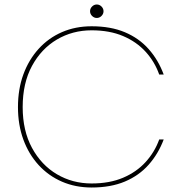

<svg xmlns="http://www.w3.org/2000/svg" viewBox="-20 -828 809 855"><path d="M60 -351Q60 -431 84 -496.5Q108 -562 152 -610.5Q196 -659 256 -685Q316 -711 388 -711Q473 -711 536 -684.5Q599 -658 642 -609.5Q685 -561 709 -496H689Q669 -553 628.5 -597.5Q588 -642 528 -667.5Q468 -693 388 -693Q303 -693 233.5 -652Q164 -611 122.5 -534.5Q81 -458 81 -351Q81 -246 122.5 -169.5Q164 -93 233.5 -52Q303 -11 388 -11Q468 -11 528 -36.5Q588 -62 628.5 -106.5Q669 -151 689 -207H709Q685 -143 642 -94.5Q599 -46 536 -19.5Q473 7 388 7Q316 7 256 -19Q196 -45 152 -93Q108 -141 84 -206.5Q60 -272 60 -351ZM411 -748Q399 -748 390 -757Q381 -766 381 -778Q381 -790 390 -799Q399 -808 411 -808Q423 -808 432 -799Q441 -790 441 -778Q441 -766 432 -757Q423 -748 411 -748Z"/></svg>

Font: Poppins Variable
Style: Regular
Weight: 100
Designer: Jonny Pinhorn
Foundry: Indian Type Foundry
Version: Version 6.000